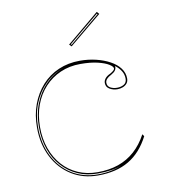

<svg xmlns="http://www.w3.org/2000/svg" viewBox="-82 -791 770 876"><g transform="rotate(-10 302.5 -353.0)"><path d="M302 15Q233 15 179.5 -18.5Q126 -52 95.5 -111.5Q65 -171 65 -248Q65 -307 83 -355.5Q101 -404 133.5 -440Q166 -476 211 -495.5Q256 -515 310 -515Q349 -515 384.5 -506.5Q420 -498 448.5 -482.5Q477 -467 493 -445.5Q509 -424 509 -398Q509 -384 501.5 -375Q494 -366 482 -361.5Q470 -357 457 -357Q438 -357 421.5 -366.5Q405 -376 405 -395Q405 -406 413 -416Q421 -426 437 -433Q458 -445 458 -453Q458 -462 440.5 -473Q423 -484 390 -492Q357 -500 310 -500Q259 -500 217 -481.5Q175 -463 144 -429.5Q113 -396 96 -350Q79 -304 79 -248Q79 -193 95.5 -147.5Q112 -102 141.5 -69Q171 -36 212 -18Q253 0 302 0Q356 0 399 -15Q442 -30 475.5 -60Q509 -90 533 -135L540 -125Q522 -90 498.5 -63.5Q475 -37 445.5 -19.5Q416 -2 380 6.5Q344 15 302 15ZM464 -464 465 -460Q465 -450 459.5 -442.5Q454 -435 440 -427Q412 -413 412 -395Q412 -379 425.5 -371.5Q439 -364 457 -364Q475 -364 488.5 -372Q502 -380 502 -398Q502 -408 499.5 -417Q497 -426 492 -434Q487 -442 480 -449.5Q473 -457 464 -464ZM70 -248Q70 -173 99.5 -114.5Q129 -56 181.5 -23Q234 10 302 10Q335 10 364 4Q393 -2 413 -12Q394 -3 365.5 1.5Q337 6 302 6Q251 6 209.5 -12.5Q168 -31 137.5 -65Q107 -99 90.5 -145.5Q74 -192 74 -248Q74 -308 93.5 -357.5Q113 -407 148 -442.5Q183 -478 230 -495Q182 -479 146 -443.5Q110 -408 90 -358.5Q70 -309 70 -248ZM285 -586 275 -596 425 -721 435 -710ZM283 -596 286 -593 427 -710 424 -713Z"/></g></svg>

Font: Kalnia Glaze Thin
Style: Regular
Weight: 100
Designer: Frida Medrano
Foundry: Frida Medrano
Version: Version 1.110